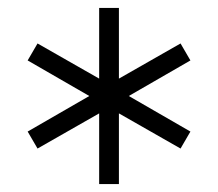

<svg xmlns="http://www.w3.org/2000/svg" viewBox="-20 -629 552 486"><path d="M50 -296 206 -386 50 -476 75 -519 231 -430V-609H281V-430L437 -519L462 -476L306 -386L462 -296L437 -253L281 -342V-163H231V-342L75 -253Z"/></svg>

Font: Leon Sans
Style: Light
Weight: 300
Designer: Jongmin Kim
Version: Version 1.2